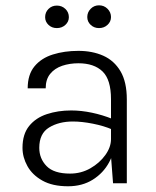

<svg xmlns="http://www.w3.org/2000/svg" viewBox="-20 -672 573 704"><path d="M394.5 0 387 -98.5V-308.5Q387 -380 356 -410Q325 -440 267.5 -440Q235.5 -440 208 -430.8Q180.5 -421.5 164 -401.2Q147.5 -381 147.5 -348H81.5Q81.5 -398.5 106.5 -428.8Q131.5 -459 173.8 -472.2Q216 -485.5 267.5 -485.5Q318.5 -485.5 358.5 -467.8Q398.5 -450 421.8 -410.8Q445 -371.5 445 -307.5V0ZM229.5 11Q172.5 11 135.5 -9.8Q98.5 -30.5 80.5 -63Q62.5 -95.5 62.5 -130Q62.5 -180 86.8 -210Q111 -240 151.8 -253.5Q192.5 -267 241 -267Q277.5 -267 316.8 -258.8Q356 -250.5 392 -236V-197Q361 -210.5 320.5 -218.5Q280 -226.5 247 -226.5Q196 -226.5 160 -204.5Q124 -182.5 124 -130Q124 -90.5 150.8 -63Q177.5 -35.5 237 -35.5Q277.5 -35.5 311.5 -55Q345.5 -74.5 366.2 -103.5Q387 -132.5 387 -162H401.5Q401.5 -116.5 380.2 -77Q359 -37.5 320.2 -13.2Q281.5 11 229.5 11ZM343 -569Q325 -569 312.5 -580.8Q300 -592.5 300 -609.5Q300 -627 312.5 -639.8Q325 -652.5 343 -652.5Q361.5 -652.5 374.2 -639.8Q387 -627 387 -609.5Q387 -592.5 374.2 -580.8Q361.5 -569 343 -569ZM188.5 -569Q170 -569 157.8 -580.8Q145.5 -592.5 145.5 -609Q145.5 -627 157.8 -639.2Q170 -651.5 188.5 -651.5Q207 -651.5 219.8 -639.2Q232.5 -627 232.5 -609Q232.5 -592.5 219.8 -580.8Q207 -569 188.5 -569Z"/></svg>

Font: Karla Light
Style: Regular
Weight: 300
Designer: Jonathan Pinhorn
Version: Version 2.004;gftools[0.9.33]